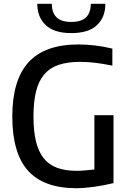

<svg xmlns="http://www.w3.org/2000/svg" viewBox="-20 -985 677 1015"><path d="M357 -810Q266 -810 221.5 -852.5Q177 -895 177 -965H254Q254 -918 279 -893.5Q304 -869 357 -869Q410 -869 435 -893.5Q460 -918 460 -965H537Q537 -894 492.5 -852Q448 -810 357 -810ZM381 10Q209 9 127 -84Q45 -177 45 -369Q45 -562 131 -656Q217 -750 395 -750Q436 -750 483 -744.5Q530 -739 574 -728V-638Q520 -649 479.5 -653.5Q439 -658 404 -658Q337 -658 290 -642Q243 -626 213.5 -591Q184 -556 170.5 -501.5Q157 -447 157 -369Q157 -292 170 -238Q183 -184 210.5 -149Q238 -114 281.5 -98Q325 -82 386 -82Q404 -82 428.5 -84Q453 -86 479 -89V-376H580V-17Q526 -4 474.5 3Q423 10 381 10Z"/></svg>

Font: Encode Sans Narrow
Style: Medium
Weight: 500
Designer: Pablo Impallari, Andres Torresi
Foundry: Pablo Impallari, Andres Torresi
Version: Version 1.000; ttfautohint (v1.00) -l 8 -r 50 -G 200 -x 14 -